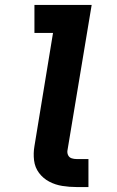

<svg xmlns="http://www.w3.org/2000/svg" viewBox="-20 -755 472 775"><path d="M289 0H337V-113H289Q279 -113 269.5 -116Q260 -119 255.5 -127.5Q251 -136 252 -146L350 -735H119V-622H194L119 -165Q114 -136 117.5 -107.5Q121 -79 137.5 -57Q154 -35 178.5 -22Q203 -9 231.5 -4.5Q260 0 289 0Z"/></svg>

Font: Iosevka Sparkle XBdObl
Style: Regular
Weight: 800
Italic angle: -9°
Designer: Belleve Invis
Foundry: Belleve Invis
Version: Version 4.5.0; ttfautohint (v1.8.3)